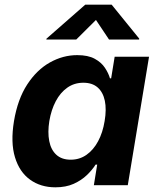

<svg xmlns="http://www.w3.org/2000/svg" viewBox="-20 -787 671 816"><path d="M215.4 9.1Q152.8 9.1 107.7 -23.5Q62.6 -56 43.6 -118.8Q24.5 -181.6 39.4 -272.2Q55.1 -365.7 95.7 -428Q136.3 -490.2 192 -521.5Q247.7 -552.7 308.2 -552.7Q354.4 -552.7 382.6 -537.2Q410.8 -521.8 425.9 -498.9Q441.1 -476 447.4 -454H452.4L467.3 -545.9H613.4L523.1 0H378.9L393.1 -87.4H386.2Q372.2 -64.9 349.1 -42.8Q326 -20.6 293 -5.7Q260 9.1 215.4 9.1ZM280.4 -108.3Q318.1 -108.3 347.6 -129Q377.1 -149.7 396.9 -186.6Q416.8 -223.5 424.7 -272.7Q433.1 -322.4 425.5 -358.9Q417.8 -395.4 394.9 -415.4Q372 -435.4 334.3 -435.4Q295.8 -435.4 266.1 -414.5Q236.4 -393.6 217.1 -357Q197.7 -320.4 189.7 -272.7Q182 -224.8 189.3 -187.5Q196.5 -150.3 219.4 -129.3Q242.3 -108.3 280.4 -108.3ZM304.2 -619.1H176.9L177.6 -622.7L342.3 -767.1H454.6L571.8 -622.7L571.1 -619.1H443.3L387.8 -702.2Z"/></svg>

Font: Inter
Style: Italic
Weight: 400
Italic angle: -9.3988°
Designer: Rasmus Andersson
Foundry: rsms
Version: Version 4.001;git-66647c0bb